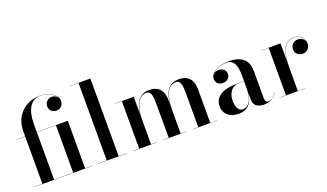

<svg xmlns="http://www.w3.org/2000/svg" viewBox="-72 -1244 2963 1739"><g transform="rotate(-20 1409.0 -375.0)"><path d="M23.5 -2V0H587.5V-2H517.5V-460H218.5V-540C218.5 -669.5 266.5 -758 356.5 -758C431.5 -758 494 -723.5 513.5 -682C501.5 -702 477 -714 453.5 -714C422 -714 386.5 -688.5 386.5 -647.5C386.5 -601 422 -581.5 453.5 -581.5C490 -581.5 522 -607.5 522 -655C522 -709.5 447.5 -760 356.5 -760C210.5 -760 106 -655 106 -511.5V-460H23.5V-458H106V-2ZM402.5 -458V-2H218.5V-458Z M643 -2V0H923V-2H840.5V-750H643V-748H726V-2Z M975.5 -2V0H1207V-2H1153V-223C1153 -316.5 1171.5 -455 1273 -455C1319.5 -455 1323.5 -397 1323.5 -313V-2H1269.5V0H1492V-2H1438.5V-223C1438.5 -316.5 1456.5 -455 1558 -455C1604.5 -455 1608 -397 1608 -313V-2H1554.5V0H1785.5V-2H1723.5V-319C1723.5 -406 1690.5 -470 1587.5 -470C1474 -470 1445 -368.5 1438.5 -278.5V-319C1438.5 -406 1405.5 -470 1302.5 -470C1189 -470 1160 -368.5 1153 -278V-460H975.5V-458H1038.5V-2Z M2074.5 -252C1932.5 -252 1854 -202.5 1854 -113.5C1854 -37.5 1910 10 1996.5 10C2085.5 10 2130.5 -46.5 2140 -139.5V-76.5C2140 -8 2187.5 10 2243.5 10C2300 10 2346 -18 2365 -62.5L2363.5 -63.5C2346 -24.5 2313 -3.5 2291.5 -3.5C2263.5 -3.5 2255 -22.5 2255 -45.5V-304.5C2255 -392 2217 -468 2072 -468C1981 -468 1889 -432 1889 -363.5C1889 -324 1918 -301 1956 -301C1991 -301 2025.5 -322 2025.5 -365.5C2025.5 -404.5 1992 -426 1956 -426C1933 -426 1910.5 -414.5 1898.5 -395C1921.5 -439.5 1992 -463 2049.5 -463C2129.5 -463 2140 -376.5 2140 -304.5V-252ZM2044 -15C1996.5 -15 1982 -73 1982 -122C1982 -174 2009.5 -250 2091.5 -250H2140V-180.5C2140 -64 2096.5 -15 2044 -15Z M2390 -2V0H2634.5V-2H2567.5V-222C2567.5 -349 2591.5 -468 2698.5 -468C2750.5 -468 2785 -435.5 2793.5 -396C2784.5 -421 2759 -440.5 2726.5 -440.5C2688.5 -440.5 2655 -413.5 2655 -369C2655 -332.5 2683 -303 2727.5 -303C2770.5 -303 2798 -336 2798 -376C2798 -425 2760.5 -470 2698.5 -470C2607.5 -470 2575.5 -386 2567.5 -280.5V-460H2390V-458H2453V-2Z"/></g></svg>

Font: Bodoni* 96pt Medium
Style: Regular
Weight: 500
Version: Version 2.3